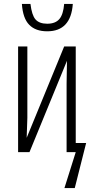

<svg xmlns="http://www.w3.org/2000/svg" viewBox="-20 -763 471 963"><path d="M216.8 -606Q158.2 -606 126.5 -638.7Q94.7 -670.9 89.8 -743.2H132.8Q139.6 -687 157.7 -666Q176.8 -644 216.8 -644Q257.8 -644 277.8 -667.5Q297.4 -690.4 301.8 -743.2H345.2Q335.4 -606 216.8 -606ZM412.1 -45.9 355 180.2H303.2L359.9 0H314V-342.8L315.9 -458L127.9 0H70.8V-529.8H117.2V-171.9L113.8 -71.8L301.8 -529.8H359.9V-45.9Z"/></svg>

Font: Germano
Style: Regular
Weight: 300
Width: 3
Foundry: Ascender Corporation
Version: Version 1.10; ttfautohint (v1.5)